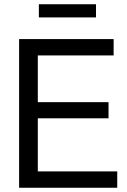

<svg xmlns="http://www.w3.org/2000/svg" viewBox="-20 -884 598 904"><path d="M70 0V-700H515V-623H158V-403H491V-327H158V-77H532V0ZM163 -802V-864H432V-802Z"/></svg>

Font: Georama
Style: Regular
Weight: 400
Designer: Jean-Baptiste Levee
Foundry: Production Type
Version: Version 1.000